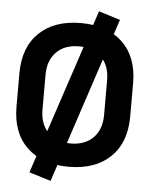

<svg xmlns="http://www.w3.org/2000/svg" viewBox="-59 -829 753 969"><g transform="rotate(5 318.0 -344.0)"><path d="M30 -434Q30 -567 107 -640.5Q184 -714 318 -714Q452 -714 529 -640.5Q606 -567 606 -434V-266Q606 -133 529 -59.5Q452 14 318 14Q184 14 107 -59.5Q30 -133 30 -266ZM162 -262Q162 -189 203.5 -146.5Q245 -104 318 -104Q391 -104 432.5 -146.5Q474 -189 474 -262V-438Q474 -511 432.5 -553.5Q391 -596 318 -596Q245 -596 203.5 -553.5Q162 -511 162 -438ZM512 -747 234 93 124 59 403 -781Z"/></g></svg>

Font: Space Grotesk Variable
Style: Regular
Weight: 400
Designer: Florian Karsten (Space Grotesk), Colophon Foundry (Space Mono)
Foundry: Florian Karsten
Version: Version 1.106